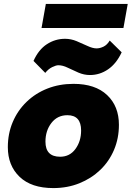

<svg xmlns="http://www.w3.org/2000/svg" viewBox="-20 -949 672 980"><path d="M355 -521Q466 -521 526.5 -464Q587 -407 587 -312Q587 -243 562 -184Q537 -125 491.5 -81.5Q446 -38 385 -13.5Q324 11 252 11Q140 11 80 -46.5Q20 -104 20 -198Q20 -267 45 -326Q70 -385 115.5 -429Q161 -473 222 -497Q283 -521 355 -521ZM287 -149Q336 -149 365 -188.5Q394 -228 394 -283Q394 -361 324 -361Q273 -361 242.5 -321.5Q212 -282 212 -226Q212 -149 287 -149ZM192 -806 214 -929H632L610 -806ZM439 -566Q409 -566 380 -578.5Q351 -591 325.5 -603.5Q300 -616 278 -616Q266 -616 246.5 -606.5Q227 -597 211 -577L151 -638Q177 -696 219.5 -723.5Q262 -751 312 -751Q342 -751 371 -739Q400 -727 426.5 -714.5Q453 -702 473 -702Q490 -702 508.5 -711Q527 -720 540 -742L601 -682Q574 -624 531.5 -595Q489 -566 439 -566Z"/></svg>

Font: Livvic Black
Style: Italic
Weight: 900
Italic angle: -10°
Designer: Jacques Le Bailly, Baron von Fonthausen
Version: Version 1.001; ttfautohint (v1.8.2)